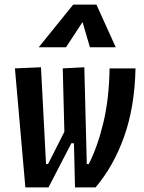

<svg xmlns="http://www.w3.org/2000/svg" viewBox="-20 -815 626 835"><path d="M306.2 0 300.3 -245.6 260.3 -227.5 252.9 -517.6 346.7 -522.5 357.4 -101.6H366.2Q405.3 -179.2 429.9 -283Q454.6 -386.7 456.5 -517.6H569.3Q565.9 -350.6 520 -221.4Q474.1 -92.3 395.5 0ZM310.5 -341.8 325.2 -191.9H278.3L299.8 -210.4L190.9 0H90.3L44.9 -517.6L158.2 -522.5L180.2 -101.6H189ZM399.4 -794.9 483.4 -609.4H371.1L335.9 -729.5H345.7L267.1 -609.4H148.4L298.3 -794.9Z"/></svg>

Font: Cascadia Mono Medium
Style: Italic
Weight: 500
Italic angle: -10°
Monospace: yes
Designer: Aaron Bell
Foundry: Saja Typeworks
Version: Version 2407.024